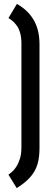

<svg xmlns="http://www.w3.org/2000/svg" viewBox="-20 -839 261 977"><path d="M23 -747 66 -819Q98 -801 120 -778.5Q142 -756 155.5 -730Q169 -704 175 -675Q181 -646 181 -613V-87Q181 -50 175 -20.5Q169 9 155 33Q141 57 118.5 78Q96 99 65 118L23 50Q30 45 41.5 35Q53 25 63.5 8.5Q74 -8 81.5 -32Q89 -56 89 -90V-618Q89 -649 82.5 -671.5Q76 -694 65.5 -708.5Q55 -723 43.5 -732.5Q32 -742 23 -747Z"/></svg>

Font: Advent Pro SemiBold
Style: Regular
Weight: 600
Designer: VivaRado, Andreas Kalpakidis
Foundry: VivaRado, Andreas Kalpakidis
Version: Version 3.000